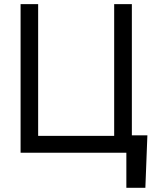

<svg xmlns="http://www.w3.org/2000/svg" viewBox="-20 -727 755 914"><path d="M672 167.1H581.5V0H531.8V-82.9H681.6ZM78 -707.2H161.6V-80.1H523.5V-707.2H607.7V0H78Z"/></svg>

Font: Pretendard Variable
Style: Regular
Weight: 400
Designer: Base glyphs from Inter by Rasmus Andersson; Hangul glyphs from Noto Sans CJK(Source Han Sans) by Jang Soo-young and Kang
Foundry: Kil Hyung-jin
Version: Version 1.100;FEAKit 1.0